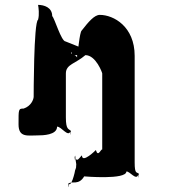

<svg xmlns="http://www.w3.org/2000/svg" viewBox="-20 -555 739 787"><path d="M134 0C155 0 214 -1 214 -36C232 -36 259 9 269 -17C269 -17 271 17 271 -18C262 -28 250 -21 250 -74V-254C250 -292 290 -294 330 -329C373 -329 399 -257 399 -254V58C394 54 382 92 373 60C373 60 316 117 316 82C309 85 292 121 288 82C288 82 286 120 286 85C290 88 294 140 293 112C293 112 290 167 290 132C287 154 271 219 259 195C259 195 262 232 262 197C274 186 303 206 325 168C325 168 498 183 498 148C512 146 539 188 547 160C547 160 549 192 549 157C541 149 532 161 532 111V-326C532 -446 446 -494 389 -494C367 -494 343 -466 315 -430C306 -423 300 -339 296 -331V-315C298 -309 300 -324 284 -329C267 -333 272 -346 275 -338C273 -325 272 -327 312 -331C347 -331 334 -326 324 -355L249 -385C231 -385 204 -480 194 -489C194 -525 160 -535 136 -535C138 -525 142 -495 136 -474C118 -465 118 -159 118 -159C118 -147 107 -120 77 -110C55 -110 56 -107 56 -45C56 10 94 0 134 0Z"/></svg>

Font: Hussar Przerywany
Style: Regular
Weight: 400
Foundry: Cannot Into Space Fonts
Version: Version 0.982